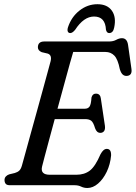

<svg xmlns="http://www.w3.org/2000/svg" viewBox="-20 -902 661 935"><path d="M343 0H28.5Q13 0 7.5 -7.2Q2 -14.5 2 -25Q2 -36 8.8 -43Q15.5 -50 25 -53L52 -59.5Q65.5 -63.5 73.5 -70.8Q81.5 -78 86.5 -95Q91 -111 101.8 -150.2Q112.5 -189.5 127 -241.8Q141.5 -294 157.2 -350.8Q173 -407.5 187.2 -459.8Q201.5 -512 212 -550.5Q222.5 -589 226.5 -604Q233.5 -634 212.5 -641L183 -648Q164.5 -656 164.5 -671.5Q164.5 -700 196 -700H511Q531.5 -700 546 -708Q560.5 -716 574 -716Q598.5 -716 603.5 -684L620 -567.5Q625 -535.5 599.5 -532.5Q587.5 -531 578.5 -538.2Q569.5 -545.5 563.5 -565Q554 -613.5 536.8 -631.2Q519.5 -649 493.5 -649H336.5Q332 -635.5 320.5 -593.5Q309 -551.5 293 -493.2Q277 -435 260 -372.5H392.5Q408.5 -372.5 416 -383Q423.5 -393.5 425.5 -427Q430.5 -446 447 -446Q458.5 -446 464.2 -439.5Q470 -433 471 -423L491 -289Q493 -271.5 486.5 -263.2Q480 -255 468.5 -255Q451 -255 443 -277.5Q434.5 -306.5 424 -314.2Q413.5 -322 394.5 -322H246.5Q231.5 -267 218.5 -218.5Q205.5 -170 196.5 -136Q187.5 -102 185 -91.5Q175 -51 222.5 -51H352Q391 -51 417.5 -71.2Q444 -91.5 469.5 -151Q483.5 -177 500 -177Q522 -177 521 -145Q517 -101.5 499.8 -65.5Q482.5 -29.5 457.5 -8Q432.5 13.5 405.5 13.5Q389 13.5 375.2 6.8Q361.5 0 343 0ZM438 -821.5Q388 -821.5 346 -757Q333 -741 322 -741Q313.5 -741 310.2 -748.5Q307 -756 311 -769Q327.5 -819.5 367 -850.5Q406.5 -881.5 454.5 -881.5Q502.5 -881.5 524.8 -850Q547 -818.5 536 -767.5Q531 -741 511.5 -741Q500 -741 496 -757Q493 -821.5 438 -821.5Z"/></svg>

Font: Fraunces 144pt SuperSoft
Style: Italic
Weight: 400
Italic angle: -16°
Version: Version 1.000;[b76b70a41]